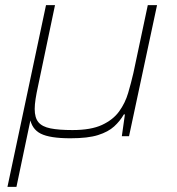

<svg xmlns="http://www.w3.org/2000/svg" viewBox="-20 -530 687 747"><path d="M9 197 159 -510H194L128 -195Q122 -168 118.5 -145.5Q115 -123 115 -106Q115 -72 129.5 -54.5Q144 -37 176.5 -30.5Q209 -24 262 -24Q334 -24 377 -44Q420 -64 443.5 -96.5Q467 -129 478.5 -168Q490 -207 499 -246L555 -510H591L482 0H454L466 -85H462Q447 -59 424 -38Q401 -17 361.5 -4.5Q322 8 254 8Q174 8 138.5 -10Q103 -28 96 -72L104 -89L44 197Z"/></svg>

Font: Saira SemiExpanded Thin
Style: Italic
Weight: 250
Width: 6
Italic angle: -12°
Designer: Hector Gatti with collaboration of the Omnibus-Type team
Foundry: Omnibus-Type
Version: Version 1.101